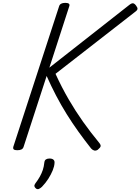

<svg xmlns="http://www.w3.org/2000/svg" viewBox="-20 -1035 981 1342"><path d="M101 15Q83 15 76.5 9.5Q70 4 73 -9L393 -991Q400 -1015 436 -1015Q473 -1015 464 -991L325 -562L883 -1000Q899 -1013 909.5 -1012Q920 -1011 931 -996Q942 -982 941 -972.5Q940 -963 923 -951L368 -519Q412 -423 460 -340.5Q508 -258 560.5 -184Q613 -110 674 -36Q686 -21 683 -11.5Q680 -2 663 12Q650 20 638.5 17Q627 14 617 3Q571 -55 528 -115Q485 -175 446 -237.5Q407 -300 372 -367Q337 -434 306 -504L145 -9Q141 4 130 9.5Q119 15 101 15ZM232 283Q222 275 220.5 266.5Q219 258 227 247Q246 222 258.5 199.5Q271 177 279 153.5Q287 130 290 100Q292 85 301.5 79Q311 73 326 73Q345 73 354 81.5Q363 90 361 105Q360 127 348.5 155.5Q337 184 318 214Q299 244 273 271Q262 281 252 285.5Q242 290 232 283Z"/></svg>

Font: Playwrite RO Light
Style: Regular
Weight: 300
Version: Version 1.002